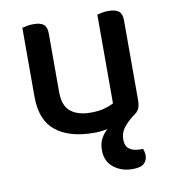

<svg xmlns="http://www.w3.org/2000/svg" viewBox="-77 -541 712 797"><g transform="rotate(-10 279.5 -142.0)"><path d="M173 -178Q173 -120 203.5 -95.5Q234 -71 288 -71Q323 -71 347 -78Q371 -85 385 -93V-467Q393 -469 405.5 -471.5Q418 -474 433 -474Q462 -474 476 -463Q490 -452 490 -425V-88Q490 -66 483.5 -52Q477 -38 457 -26Q432 -6 416.5 14.5Q401 35 401 64Q401 90 417.5 102.5Q434 115 463 115H475Q481 129 481 143Q481 163 467.5 176.5Q454 190 419 190Q372 190 339 164Q306 138 306 91Q306 62 317 42Q328 22 344 8Q317 14 287 14Q184 14 126.5 -31.5Q69 -77 69 -176V-467Q76 -469 89 -471.5Q102 -474 117 -474Q146 -474 159.5 -463Q173 -452 173 -425V-178Z"/></g></svg>

Font: Baloo Chettan 2 Medium
Style: Regular
Weight: 500
Designer: Maithili Shingre, Unnati Kotecha and Ek Type
Foundry: Ek Type
Version: Version 1.640;hotconv 1.0.111;makeotfexe 2.5.65597; ttfautoh